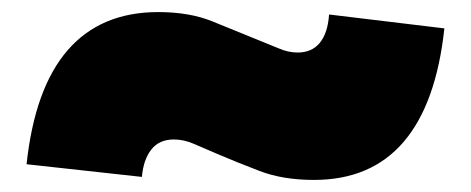

<svg xmlns="http://www.w3.org/2000/svg" viewBox="-20 -527 780 318"><path d="M525 -503 716 -480Q702.5 -355 648.5 -292Q594.5 -229 500 -229Q448.5 -229 410 -243.8Q371.5 -258.5 340 -272Q317 -282 300.5 -289Q284 -296 268 -296Q243.5 -296 230.5 -279.2Q217.5 -262.5 215 -234L24 -255Q37.5 -381 92.2 -444Q147 -507 242 -507Q294 -507 332 -491.5Q370 -476 402 -463Q426 -453.5 441.8 -446.8Q457.5 -440 473 -440Q496.5 -440 509.8 -456.2Q523 -472.5 525 -503Z"/></svg>

Font: Hepta Slab ExtraLight Black
Style: Regular
Weight: 900
Version: Version 1.102